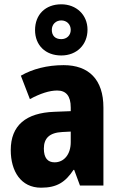

<svg xmlns="http://www.w3.org/2000/svg" viewBox="-20 -863 557 893"><path d="M265 -605C337 -605 387 -655 387 -725C387 -794 335 -843 265 -843C191 -843 143 -795 143 -723C143 -653 191 -605 265 -605ZM265 -681C236 -681 221 -698 221 -724C221 -750 240 -768 265 -768C290 -768 309 -750 309 -724C309 -698 290 -681 265 -681ZM276 -560C199 -560 131 -542 77 -511L119 -402C167 -428 210 -442 246 -442C287 -442 309 -417 309 -363V-346L232 -343C101 -338 30 -280 30 -165C30 -67 77 10 171 10C245 10 284 -16 322 -73H325L352 0H461V-363C461 -493 393 -560 276 -560ZM270 -249 309 -251V-202C309 -144 277 -108 234 -108C202 -108 184 -128 184 -172C184 -220 210 -246 270 -249Z"/></svg>

Font: Noto Sans Lao Looped Condensed ExtraBold
Style: Regular
Weight: 800
Width: 3
Designer: Mark Frömberg, Ben Mitchell
Foundry: The Fontpad Ltd
Version: Version 1.002